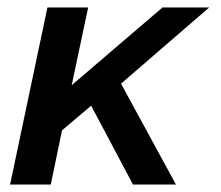

<svg xmlns="http://www.w3.org/2000/svg" viewBox="-20 -494 591 514"><path d="M7 0 107 -474H216L172 -266L415 -474H540L304 -270L451 0H336L224 -211L146 -145L116 0Z"/></svg>

Font: Kanit
Style: Italic
Weight: 400
Italic angle: -12°
Designer: Katatrad Team
Foundry: CadsonDemak
Version: Version 2.000; ttfautohint (v1.8.3)